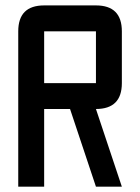

<svg xmlns="http://www.w3.org/2000/svg" viewBox="-20 -704 528 724"><path d="M244.1 -293H146.5V0H48.8V-585.9Q48.8 -683.6 146.5 -683.6H341.8Q439.5 -683.6 439.5 -585.9V-390.6Q439.5 -293 341.8 -293L439.5 0H341.8ZM341.8 -390.6V-585.9H146.5V-390.6Z"/></svg>

Font: BabelStone Runic
Style: Regular
Weight: 400
Designer: Andrew West
Foundry: BabelStone
Version: Version 7.004 November 9, 2023